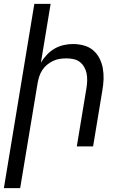

<svg xmlns="http://www.w3.org/2000/svg" viewBox="-24 -755 644 990"><path d="M-4 215 153 -735H237L187 -432Q200 -454 218 -473Q236 -492 258 -504.5Q280 -517 304 -522.5Q328 -528 352 -528Q381 -528 408.5 -520.5Q436 -513 456 -496Q476 -479 488.5 -455Q501 -431 506 -403.5Q511 -376 510 -347.5Q509 -319 504 -290L456 0H372L422 -302Q425 -321 425.5 -340Q426 -359 422.5 -376.5Q419 -394 410 -409.5Q401 -425 387.5 -435.5Q374 -446 356 -450Q338 -454 319 -454Q302 -454 284.5 -451.5Q267 -449 250 -441Q233 -433 218.5 -421Q204 -409 194 -393.5Q184 -378 178.5 -361Q173 -344 170 -327L80 215Z"/></svg>

Font: Iosevka Extended
Style: Italic
Weight: 400
Width: 7
Italic angle: -9°
Monospace: yes
Designer: Belleve Invis
Foundry: Belleve Invis
Version: Version 32.5.0; ttfautohint (v1.8.4)